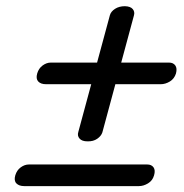

<svg xmlns="http://www.w3.org/2000/svg" viewBox="-20 -664 609 635"><path d="M269.5 -196.5Q251 -196.5 243 -205.8Q235 -215 239 -227.5L343.5 -614Q347 -626 360.5 -634.8Q374 -643.5 393 -643.5Q411.5 -643 419 -634Q426.5 -625 423 -613L318.5 -226Q314.5 -214 301.5 -205Q288.5 -196 269.5 -196.5ZM103 -421Q108 -438 121 -447.5Q134 -457 148 -457H539Q553 -457 559.8 -447.5Q566.5 -438 562 -421Q556.5 -403.5 541.8 -394.5Q527 -385.5 511.5 -385.5H132Q115 -385.5 106.5 -394.5Q98 -403.5 103 -421ZM30.5 -84Q35.5 -101 48.5 -110.5Q61.5 -120 75.5 -120H467Q481 -120 487.8 -110.5Q494.5 -101 489.5 -84Q484.5 -66.5 469.5 -57.5Q454.5 -48.5 439.5 -48.5H60Q43 -48.5 34.2 -57.5Q25.5 -66.5 30.5 -84Z"/></svg>

Font: Fraunces ExtraBold
Style: Italic
Weight: 800
Italic angle: -16°
Version: Version 1.000;[b76b70a41]